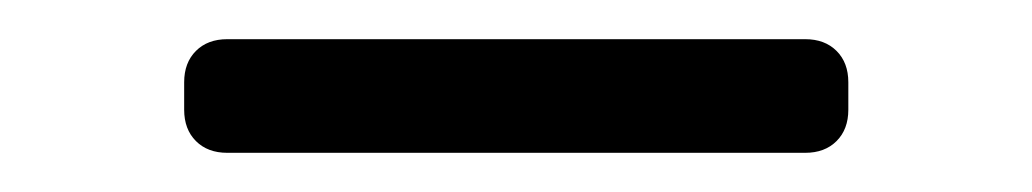

<svg xmlns="http://www.w3.org/2000/svg" viewBox="-20 -349 527 98"><path d="M96 -271Q86 -271 80 -277Q74 -283 74 -293V-307Q74 -317 80 -323Q86 -329 96 -329H391Q401 -329 407 -323Q413 -317 413 -307V-293Q413 -283 407 -277Q401 -271 391 -271Z"/></svg>

Font: Rubik Light
Style: Regular
Weight: 300
Designer: Hubert and Fischer
Foundry: Hubert and Fischer
Version: Version 2.300;gftools[0.9.30]